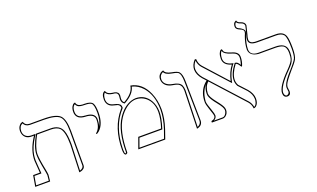

<svg xmlns="http://www.w3.org/2000/svg" viewBox="-79 -1184 2702 1634"><g transform="rotate(-20 1272.5 -367.0)"><path d="M415 12.2 423.8 -233.9Q423.8 -355.5 388.2 -389.6Q362.8 -412.6 312 -413.1H187Q133.8 -314.9 132.8 -255.9Q132.8 -210.9 153.8 -108.9Q160.6 -74.2 161.1 -58.1L154.8 0H20L37.1 -100.1H98.1Q97.2 -117.2 93.3 -164.6Q89.8 -206.5 89.8 -211.9Q89.8 -301.3 147.5 -395Q152.8 -403.3 158.7 -413.1H137.2Q85.4 -413.1 66.4 -455.6Q60.1 -470.7 60.1 -486.8Q60.1 -514.6 72 -532.2Q84 -549.8 96.7 -553.7L108.9 -557.1Q119.6 -522 158.2 -521H284.2Q397 -521 433.6 -483.9Q468.8 -446.8 469.2 -344.2V-33.2Q469.2 -14.2 455.6 -3.2Q441.9 7.8 428.7 9.8ZM425.3 0Q457.5 -9.8 459 -33.2V-344.2Q459 -447.3 425.3 -479Q390.6 -510.7 284.2 -511.2H158.2Q117.7 -512.2 102.5 -544.9Q70.8 -529.8 69.8 -486.8Q69.8 -443.4 108.4 -428.2Q122.1 -423.3 137.2 -422.9H176.8L167 -407.7Q113.3 -323.2 103.5 -258.3Q100.1 -235.4 100.1 -211.9Q100.1 -207.5 103 -167.5Q106.9 -118.2 107.9 -100.6L108.4 -89.8H45.4L31.7 -9.8H146L150.9 -58.6Q150.9 -67.9 134.8 -151.4Q123 -211.4 123 -255.9Q123.5 -317.9 178.2 -418L181.2 -422.9H312Q392.1 -422.9 417 -362.3Q434.1 -319.8 434.1 -233.9Z M666.5 -243.2 660.6 -250Q705.6 -284.7 705.6 -360.8Q705.6 -405.8 641.1 -414.1Q633.8 -415 626.5 -415Q551.3 -418 542.5 -473.6Q541.5 -480.5 541.5 -486.8Q541.5 -516.6 552 -534.9Q562.5 -553.2 573.2 -556.2L583.5 -559.1Q588.4 -523.4 637.2 -521Q644 -521 654.8 -521Q712.9 -521 729 -494.6Q742.7 -470.7 742.7 -411.1Q742.7 -308.1 689.9 -259.3Q678.2 -249.5 666.5 -243.2ZM706.5 -296.9Q732.4 -343.8 732.4 -411.1Q732.4 -483.9 712.9 -499.5Q697.3 -510.7 654.8 -511.2Q605.5 -511.2 589.4 -525.9Q581.1 -534.7 576.2 -545.9Q551.8 -530.3 551.8 -486.8Q551.8 -428.2 625 -425.3Q626.5 -425.3 627 -424.8Q702.1 -421.9 713.9 -375.5Q715.3 -368.2 715.8 -360.8Q715.3 -323.2 706.5 -296.9Z M1075.2 -533.2Q1176.8 -516.1 1226.1 -403.8Q1255.9 -335 1256.3 -252Q1256.3 -173.3 1226.1 -83L1197.3 0H953.1L989.3 -100.1H1196.3Q1222.2 -183.1 1222.2 -241.2Q1222.2 -329.6 1164.1 -377.4Q1127 -406.7 1080.1 -407.2Q1016.6 -407.2 954.6 -341.8Q937 -322.8 923.3 -301.8Q856.4 -201.7 856 -8.8Q856 -0.5 844.2 3.9Q841.3 4.9 838.4 4.9Q821.8 2.9 821.3 -42Q821.3 -244.1 931.2 -372.1Q935.5 -377 939 -380.9Q939 -405.3 917.5 -414.1Q905.8 -418.5 884.3 -422.9Q832.5 -434.1 823.7 -481.9Q822.3 -489.7 822.3 -497.1Q822.3 -554.2 854 -564.5Q856.4 -564.9 856 -564.9Q865.2 -532.7 910.2 -527.8Q956.1 -523.9 963.4 -499Q964.8 -492.2 965.3 -484.9Q965.3 -475.6 963.4 -466.8Q961.9 -458.5 962.4 -453.1Q963.4 -428.2 978 -418Q1067.9 -468.3 1075.2 -533.2ZM1083.5 -521Q1069.3 -456.5 982.9 -409.2L978 -406.2L973.1 -409.7Q952.6 -422.9 952.1 -453.1Q952.1 -460.9 953.6 -469.2Q955.1 -478.5 955.1 -484.9Q955.1 -511.2 926.8 -516.1Q919.9 -517.1 909.2 -518.1Q864.3 -523.9 850.6 -551.3Q833 -535.6 832 -497.1Q832 -447.8 881.3 -434.1Q884.3 -433.1 886.2 -432.6Q937 -422.4 945.8 -400.9Q949.2 -392.1 949.2 -380.9V-377L946.8 -374Q835.9 -252.9 831.5 -56.6Q831.5 -48.8 831.1 -42Q831.1 -6.3 838.4 -4.9Q842.8 -5.9 846.2 -10.3Q846.7 -206.5 915 -307.6Q968.3 -388.2 1041.5 -410.6Q1062 -416.5 1080.1 -417Q1160.6 -417 1204.6 -345.2Q1231.9 -298.8 1232.4 -241.2Q1232.4 -181.2 1205.6 -97.2L1203.6 -89.8H996.1L967.3 -9.8H1189.9L1216.8 -86.4Q1245.6 -175.3 1246.1 -252Q1246.1 -383.8 1178.2 -462.4Q1137.7 -507.8 1083.5 -521Z M1482.9 5.9 1492.7 -335.9Q1492.7 -387.7 1457 -402.8Q1441.4 -409.2 1414.6 -413.1Q1355 -422.9 1336.4 -466.3Q1331.1 -480 1330.6 -494.1Q1330.6 -519 1343 -534.9Q1355.5 -550.8 1368.7 -555.2L1381.8 -559.1Q1387.7 -529.8 1441.9 -519.5L1443.8 -519Q1493.7 -510.7 1508.3 -494.6Q1529.3 -470.2 1529.8 -405.8L1535.6 -50.8Q1535.6 -6.8 1489.7 4.4Q1489.7 4.4 1482.9 5.9ZM1493.2 -6.8Q1524.9 -20 1525.9 -50.8L1519.5 -405.8Q1519.5 -479 1493.2 -495.6Q1480.5 -502.9 1441.9 -509.3Q1393.6 -518.6 1379.9 -538.1Q1377 -542.5 1375 -546.4Q1341.8 -530.8 1340.8 -494.1Q1340.8 -451.7 1387.7 -431.2Q1401.4 -425.3 1416.5 -422.9Q1479 -413.6 1494.1 -380.9Q1502.4 -362.3 1502.9 -335.9Z M2041.5 -441.9Q2041.5 -401.9 2025.9 -365.2Q2023.4 -359.9 2022.5 -359.9Q2018.6 -359.9 2006.3 -379.4Q1993.2 -398.4 1980.5 -399.9Q1926.8 -328.6 1926.3 -273.9Q1926.8 -248 1939 -225.6L2004.4 -154.8Q2042 -110.4 2042.5 -64.9Q2042.5 -20 2017.6 0.5Q2006.8 8.3 1995.6 8.8Q1992.2 -28.3 1969.2 -54.2L1710.9 -339.4Q1674.8 -308.1 1671.4 -244.1Q1671.4 -214.4 1716.8 -158.2Q1761.7 -103 1768.1 -78.1Q1770 -69.3 1770.5 -62Q1770.5 -27.3 1743.2 -7.8Q1731.9 -0.5 1721.2 0H1620.6Q1618.7 -4.4 1618.2 -5.9Q1619.6 -12.2 1625.5 -15.1Q1647.5 -18.1 1656.2 -37.1Q1658.2 -42.5 1658.2 -46.9Q1658.2 -58.6 1636.2 -121.1Q1621.6 -162.6 1621.6 -184.1Q1621.6 -264.6 1666.5 -320.3Q1682.1 -338.9 1699.7 -351.6L1669.4 -384.8Q1631.8 -429.2 1631.3 -475.1Q1632.3 -517.6 1665.5 -554.2H1678.2Q1680.2 -511.7 1703.6 -484.9L1889.2 -278.8L1890.6 -277.8Q1907.7 -354.5 1948.2 -405.8Q1877 -425.3 1876.5 -481.9Q1876.5 -512.7 1884.5 -531.7Q1892.6 -550.8 1900.9 -555.2L1909.2 -559.1Q1915 -554.7 1918 -540.5Q1921.9 -522.5 1974.6 -505.9Q1976.6 -505.4 1977.5 -504.9Q2033.2 -489.7 2040 -455.6Q2041.5 -448.2 2041.5 -441.9ZM1683.6 -325.2Q1635.7 -266.1 1631.3 -184.1Q1631.3 -166 1655.8 -98.6Q1668.5 -63.5 1668.5 -46.9Q1667.5 -23.9 1642.1 -9.8H1721.2Q1739.7 -9.8 1753.4 -35.2Q1760.3 -48.8 1760.3 -62Q1760.3 -86.4 1718.3 -137.7Q1670.9 -195.8 1663.6 -226.1Q1661.6 -235.8 1661.6 -244.1Q1662.1 -291.5 1683.6 -325.2ZM1715.3 -349.1 1718.3 -345.7 1977.1 -60.5Q1998.5 -35.2 2003.9 -2.4Q2025.9 -11.7 2031.7 -52.2Q2032.7 -59.1 2032.2 -64.9Q2031.2 -107.4 1997.1 -148.4L1930.7 -219.7L1930.2 -220.7Q1916.5 -246.6 1916.5 -273.9Q1917.5 -333 1972.7 -406.2L1975.6 -410.6L1981.4 -410.2Q2001 -408.7 2017.6 -379.9Q2019 -377.9 2019.5 -377Q2031.2 -414.1 2031.2 -441.9Q2031.2 -477.5 1985.8 -492.2Q1980.5 -493.7 1974.6 -495.6Q1914.6 -514.2 1908.2 -540Q1908.2 -541 1907.7 -543Q1907.2 -545.9 1907.2 -546.4Q1887.2 -528.8 1886.2 -481.9Q1886.2 -432.6 1948.7 -416Q1950.2 -415.5 1950.7 -415.5L1965.8 -412.1L1956.1 -399.9Q1916.5 -349.1 1900.4 -275.4L1896.5 -256.8L1881.8 -272.5L1695.8 -478.5Q1673.3 -505.4 1668.9 -543Q1641.6 -509.8 1641.6 -475.1Q1642.6 -432.6 1676.8 -391.6L1707.5 -357.9Z M2151.4 -558.1Q2151.4 -523.9 2198.2 -520.5Q2206.5 -520 2216.3 -520H2386.2Q2453.6 -520 2471.7 -472.7Q2483.4 -440.9 2483.4 -360.8Q2483.4 -291.5 2466.3 -260.3Q2452.6 -235.8 2404.3 -182.1Q2344.2 -112.3 2333.5 -85.9Q2328.1 -72.3 2328.1 -61Q2328.1 -52.7 2330.6 -40Q2332 -29.8 2332.5 -24.9Q2332.5 11.2 2299.3 11.2Q2267.1 9.3 2266.1 -29.8Q2266.6 -90.3 2377.4 -201.2Q2423.3 -248 2432.6 -272.9Q2440.4 -295.4 2440.4 -332Q2440.4 -385.7 2410.6 -401.4Q2388.2 -412.6 2347.2 -413.1H2194.3Q2116.7 -420.9 2111.3 -479Q2111.8 -533.7 2135.3 -597.2Q2146 -619.1 2146.5 -632.8Q2146.5 -650.9 2114.7 -662.6L2114.3 -663.1Q2081.5 -675.8 2080.6 -698.2Q2080.6 -711.4 2083.5 -720.7Q2086.4 -730 2090.8 -734.4Q2095.2 -738.8 2099.9 -741.5Q2104.5 -744.1 2107.4 -745.1L2110.4 -746.1Q2113.3 -726.1 2140.1 -719.2Q2178.2 -707 2179.2 -678.2L2160.6 -602.5Q2151.9 -576.7 2151.4 -558.1ZM2141.1 -558.1Q2141.6 -579.1 2150.9 -605.5Q2160.6 -635.3 2169.4 -678.7Q2167.5 -700.7 2137.7 -709.5Q2113.8 -716.8 2104 -732.4Q2090.8 -721.7 2090.3 -698.2Q2091.8 -681.6 2117.7 -672.4H2118.2Q2153.3 -653.3 2156.2 -632.8Q2155.8 -616.7 2144.5 -592.8Q2121.6 -530.3 2121.1 -479Q2123 -423.8 2194.3 -422.9H2347.2Q2434.1 -422.9 2447.3 -364.7Q2450.2 -350.6 2450.2 -332Q2450.2 -272.9 2422.9 -236.3Q2410.6 -220.7 2384.3 -193.8Q2277.3 -85.9 2276.4 -29.8Q2279.3 0 2299.3 1Q2320.3 -5.4 2322.3 -24.9Q2322.3 -28.3 2320.8 -36.6Q2318.4 -51.3 2318.4 -61Q2318.4 -96.7 2369.6 -157.2Q2375 -163.6 2386.7 -177.2Q2393.6 -185.1 2397 -188.5Q2452.6 -250.5 2462.9 -274.9Q2473.1 -300.8 2473.1 -360.8Q2473.1 -458 2455.1 -484.4Q2436 -509.8 2386.2 -509.8H2216.3Q2146 -509.8 2141.6 -551.3Q2141.1 -555.2 2141.1 -558.1Z"/></g></svg>

Font: Linux Biolinum Outline O
Style: Bold
Weight: 700
Designer: Philipp H. Poll
Foundry: Philipp H. Poll
Version: Version 0.9.2